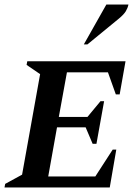

<svg xmlns="http://www.w3.org/2000/svg" viewBox="-27 -832 603 852"><path d="M-7 0 -4 -16 71 -57 151 -503 91 -544 94 -560H530L504 -413H487L452 -511H270L234 -313H361L419 -383H435L401 -194H384L353 -267H226L187 -49H396L473 -168H489L460 0ZM345 -635 445 -812H543Q540 -797 531.5 -782.5Q523 -768 500 -749L361 -635Z"/></svg>

Font: Spectral SC SemiBold
Style: Italic
Weight: 600
Italic angle: -10°
Designer: Jean-Baptiste Levee
Foundry: Production Type
Version: Version 2.001